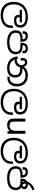

<svg xmlns="http://www.w3.org/2000/svg" viewBox="2332 -3182 1054 5757"><g transform="rotate(90 2858.5 -303.0)"><path d="M446 204Q304 204 213.5 154Q123 104 79.5 15.5Q36 -73 36 -189Q36 -287 66.5 -365Q97 -443 155 -498Q213 -553 295 -582.5Q377 -612 480 -612Q570 -612 633 -594Q696 -576 735 -544.5Q774 -513 791.5 -470.5Q809 -428 809 -379Q809 -326 785.5 -284Q762 -242 714.5 -218.5Q667 -195 596 -195Q531 -195 493 -213Q455 -231 439 -262.5Q423 -294 423 -333Q423 -349 428 -365.5Q433 -382 440 -396L483 -374L441 -367H276V-434H649V-367H468L529 -398Q513 -383 504.5 -367.5Q496 -352 496 -334Q496 -316 504.5 -300Q513 -284 534.5 -274Q556 -264 595 -264Q663 -264 698.5 -294Q734 -324 734 -378Q734 -426 711.5 -463.5Q689 -501 634 -522.5Q579 -544 483 -544Q359 -544 276 -499.5Q193 -455 152 -375Q111 -295 111 -187Q111 -83 151.5 -11.5Q192 60 267 96Q342 132 444 132Q527 132 595.5 105.5Q664 79 704.5 22.5Q745 -34 745 -124Q745 -129 745 -141Q745 -153 743 -162L815 -166Q817 -155 817.5 -144.5Q818 -134 818 -123Q818 -38 788 23.5Q758 85 705.5 125Q653 165 586.5 184.5Q520 204 446 204Z M1246 11Q1126 11 1046.5 -21Q967 -53 927.5 -112Q888 -171 888 -251Q888 -317 916 -362.5Q944 -408 1001 -431.5Q1058 -455 1144 -455H1167L1160 -452Q1159 -501 1132.5 -523.5Q1106 -546 1067 -546Q1030 -546 1010.5 -531Q991 -516 991 -487Q991 -482 992.5 -472.5Q994 -463 995 -458L925 -446Q921 -458 919.5 -470.5Q918 -483 918 -496Q918 -553 956.5 -582.5Q995 -612 1062 -612Q1116 -612 1154 -591.5Q1192 -571 1211.5 -530.5Q1231 -490 1231 -430V-389H1166Q1099 -389 1061 -380Q1023 -371 1000 -351Q981 -335 971 -309.5Q961 -284 961 -249Q961 -196 990 -153Q1019 -110 1082 -85Q1145 -60 1247 -60Q1348 -60 1411 -85Q1474 -110 1503.5 -152.5Q1533 -195 1533 -249Q1533 -284 1523 -309.5Q1513 -335 1494 -351Q1471 -371 1433 -380Q1395 -389 1327 -389H1263V-430Q1263 -490 1283 -530.5Q1303 -571 1341 -591.5Q1379 -612 1433 -612Q1499 -612 1537.5 -582.5Q1576 -553 1576 -496Q1576 -483 1574.5 -470.5Q1573 -458 1570 -446L1499 -458Q1501 -463 1502 -472.5Q1503 -482 1503 -487Q1503 -516 1484 -531Q1465 -546 1427 -546Q1388 -546 1362 -523.5Q1336 -501 1334 -452L1330 -455H1350Q1438 -455 1494.5 -431.5Q1551 -408 1578.5 -362.5Q1606 -317 1606 -251Q1606 -170 1566.5 -111Q1527 -52 1447.5 -20.5Q1368 11 1246 11Z M2018 11Q1933 11 1860.5 -19Q1788 -49 1738 -117Q1688 -185 1670 -300L1740 -312Q1756 -224 1790.5 -168.5Q1825 -113 1881.5 -86.5Q1938 -60 2020 -60Q2089 -60 2136 -80.5Q2183 -101 2207.5 -139.5Q2232 -178 2232 -231Q2232 -285 2208.5 -317.5Q2185 -350 2144 -365Q2103 -380 2052 -380Q2018 -380 1992 -377.5Q1966 -375 1940 -368L1945 -420Q1964 -429 1994 -438.5Q2024 -448 2070 -448Q2144 -448 2196.5 -423Q2249 -398 2277 -349Q2305 -300 2305 -229Q2305 -185 2290.5 -142Q2276 -99 2243.5 -64.5Q2211 -30 2155.5 -9.5Q2100 11 2018 11ZM2323 3Q2310 3 2299.5 2.5Q2289 2 2276 1L2280 -68Q2286 -67 2297.5 -66.5Q2309 -66 2314 -66Q2379 -66 2418.5 -96Q2458 -126 2476 -176.5Q2494 -227 2494 -288Q2494 -370 2461 -426.5Q2428 -483 2369.5 -512Q2311 -541 2234 -541Q2176 -541 2131.5 -523.5Q2087 -506 2054 -476.5Q2021 -447 1997 -410L2005 -392Q1983 -317 1945.5 -277.5Q1908 -238 1859.5 -224Q1811 -210 1755 -210Q1745 -210 1729.5 -212.5Q1714 -215 1702 -221L1703 -286Q1717 -282 1735.5 -280Q1754 -278 1766 -278Q1803 -278 1837.5 -289Q1872 -300 1901 -335Q1930 -370 1949 -443L1959 -467Q1984 -504 2022.5 -537Q2061 -570 2114.5 -591Q2168 -612 2236 -612Q2344 -612 2418 -571Q2492 -530 2530.5 -457.5Q2569 -385 2569 -289Q2569 -193 2536 -128Q2503 -63 2447.5 -30Q2392 3 2323 3ZM1852 -592Q1901 -592 1930.5 -568.5Q1960 -545 1974.5 -509Q1989 -473 1992 -434L1937 -398Q1933 -432 1924.5 -461Q1916 -490 1899 -508Q1882 -526 1853 -526Q1825 -526 1807.5 -510Q1790 -494 1790 -459Q1790 -443 1793.5 -429.5Q1797 -416 1801 -403L1731 -389Q1725 -409 1721.5 -429.5Q1718 -450 1718 -467Q1718 -508 1734.5 -535.5Q1751 -563 1781.5 -577.5Q1812 -592 1852 -592Z M3051 204Q2909 204 2818.5 154Q2728 104 2684.5 15.5Q2641 -73 2641 -189Q2641 -287 2671.5 -365Q2702 -443 2760 -498Q2818 -553 2900 -582.5Q2982 -612 3085 -612Q3175 -612 3238 -594Q3301 -576 3340 -544.5Q3379 -513 3396.5 -470.5Q3414 -428 3414 -379Q3414 -326 3390.5 -284Q3367 -242 3319.5 -218.5Q3272 -195 3201 -195Q3136 -195 3098 -213Q3060 -231 3044 -262.5Q3028 -294 3028 -333Q3028 -349 3033 -365.5Q3038 -382 3045 -396L3088 -374L3046 -367H2881V-434H3254V-367H3073L3134 -398Q3118 -383 3109.5 -367.5Q3101 -352 3101 -334Q3101 -316 3109.5 -300Q3118 -284 3139.5 -274Q3161 -264 3200 -264Q3268 -264 3303.5 -294Q3339 -324 3339 -378Q3339 -426 3316.5 -463.5Q3294 -501 3239 -522.5Q3184 -544 3088 -544Q2964 -544 2881 -499.5Q2798 -455 2757 -375Q2716 -295 2716 -187Q2716 -83 2756.5 -11.5Q2797 60 2872 96Q2947 132 3049 132Q3132 132 3200.5 105.5Q3269 79 3309.5 22.5Q3350 -34 3350 -124Q3350 -129 3350 -141Q3350 -153 3348 -162L3420 -166Q3422 -155 3422.5 -144.5Q3423 -134 3423 -123Q3423 -38 3393 23.5Q3363 85 3310.5 125Q3258 165 3191.5 184.5Q3125 204 3051 204Z M3990 -536V0H3918L3905 -71H3901Q3884 -43 3857 -25Q3830 -7 3798 1.5Q3766 10 3731 10Q3667 10 3623.5 -10.5Q3580 -31 3558 -74Q3536 -117 3536 -185V-536H3625V-191Q3625 -127 3654 -95Q3683 -63 3744 -63Q3833 -63 3867.5 -113Q3902 -163 3902 -257V-536Z M4521 204Q4379 204 4288.5 154Q4198 104 4154.5 15.5Q4111 -73 4111 -189Q4111 -287 4141.5 -365Q4172 -443 4230 -498Q4288 -553 4370 -582.5Q4452 -612 4555 -612Q4645 -612 4708 -594Q4771 -576 4810 -544.5Q4849 -513 4866.5 -470.5Q4884 -428 4884 -379Q4884 -326 4860.5 -284Q4837 -242 4789.5 -218.5Q4742 -195 4671 -195Q4606 -195 4568 -213Q4530 -231 4514 -262.5Q4498 -294 4498 -333Q4498 -349 4503 -365.5Q4508 -382 4515 -396L4558 -374L4516 -367H4351V-434H4724V-367H4543L4604 -398Q4588 -383 4579.5 -367.5Q4571 -352 4571 -334Q4571 -316 4579.5 -300Q4588 -284 4609.5 -274Q4631 -264 4670 -264Q4738 -264 4773.5 -294Q4809 -324 4809 -378Q4809 -426 4786.5 -463.5Q4764 -501 4709 -522.5Q4654 -544 4558 -544Q4434 -544 4351 -499.5Q4268 -455 4227 -375Q4186 -295 4186 -187Q4186 -83 4226.5 -11.5Q4267 60 4342 96Q4417 132 4519 132Q4602 132 4670.5 105.5Q4739 79 4779.5 22.5Q4820 -34 4820 -124Q4820 -129 4820 -141Q4820 -153 4818 -162L4890 -166Q4892 -155 4892.5 -144.5Q4893 -134 4893 -123Q4893 -38 4863 23.5Q4833 85 4780.5 125Q4728 165 4661.5 184.5Q4595 204 4521 204Z M5321 11Q5201 11 5121.5 -21Q5042 -53 5002.5 -112Q4963 -171 4963 -251Q4963 -317 4991 -362.5Q5019 -408 5076 -431.5Q5133 -455 5219 -455H5242L5235 -452Q5234 -501 5207.5 -523.5Q5181 -546 5142 -546Q5105 -546 5085.5 -531Q5066 -516 5066 -487Q5066 -482 5067.5 -472.5Q5069 -463 5070 -458L5000 -446Q4996 -458 4994.5 -470.5Q4993 -483 4993 -496Q4993 -553 5031.5 -582.5Q5070 -612 5137 -612Q5191 -612 5229 -591.5Q5267 -571 5286.5 -530.5Q5306 -490 5306 -430V-389H5242Q5174 -389 5136 -380Q5098 -371 5075 -351Q5056 -335 5046 -309.5Q5036 -284 5036 -249Q5036 -196 5065 -153Q5094 -110 5157 -85Q5220 -60 5322 -60Q5423 -60 5486 -85Q5549 -110 5578.5 -152.5Q5608 -195 5608 -249Q5608 -284 5598 -309.5Q5588 -335 5569 -351Q5546 -371 5508 -380Q5470 -389 5402 -389H5338V-430Q5338 -477 5351.5 -512Q5365 -547 5391 -570.5Q5417 -594 5452 -604L5474 -605Q5483 -607 5494.5 -609.5Q5506 -612 5522 -612Q5580 -612 5615.5 -583.5Q5651 -555 5651 -505Q5651 -467 5635.5 -446Q5620 -425 5593.5 -417Q5567 -409 5534 -409Q5490 -409 5465 -427Q5440 -445 5430 -475.5Q5420 -506 5420 -541V-543Q5420 -605 5452.5 -657Q5485 -709 5538.5 -748Q5592 -787 5656 -810L5686 -747Q5646 -734 5608 -714Q5570 -694 5540.5 -666Q5511 -638 5496 -601L5493 -586Q5489 -573 5487.5 -557Q5486 -541 5486 -520Q5486 -485 5500 -469.5Q5514 -454 5539 -454Q5554 -454 5566 -463Q5578 -472 5578 -498Q5578 -517 5562.5 -532.5Q5547 -548 5512 -548Q5482 -548 5458 -537Q5434 -526 5420.5 -505Q5407 -484 5406 -452L5400 -455H5431Q5515 -455 5570.5 -431Q5626 -407 5653.5 -361.5Q5681 -316 5681 -251Q5681 -170 5641.5 -111Q5602 -52 5522.5 -20.5Q5443 11 5321 11Z"/></g></svg>

Font: hexlsinhala05
Style: Book
Weight: 400
Designer: Jelle Bosma - Monotype Design Team
Foundry: Monotype Imaging Inc.
Version: Version 2.003